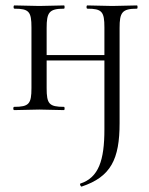

<svg xmlns="http://www.w3.org/2000/svg" viewBox="-20 -406 550 708"><path d="M281 282C389 246 421 181 421 48V-303C421 -360 430 -374 485 -374C488 -374 488 -386 485 -386L394 -384L302 -386C298 -386 298 -374 302 -374C356 -374 365 -363 365 -305V-203H152V-303C152 -360 161 -374 216 -374C219 -374 219 -386 216 -386L125 -384L33 -386C29 -386 29 -374 33 -374C87 -374 96 -363 96 -305V-81C96 -23 87 -12 32 -12C28 -12 28 0 32 0L125 -2L216 0C219 0 219 -12 216 -12C161 -12 152 -23 152 -81V-183H365V71C365 185 344 249 276 271C273 273 278 283 281 282Z"/></svg>

Font: Cormorant Garamond
Style: Regular
Weight: 400
Designer: Christian Thalmann (Catharsis Fonts)
Foundry: Catharsis Fonts
Version: Version 4.002;Glyphs 3.4 (3410)